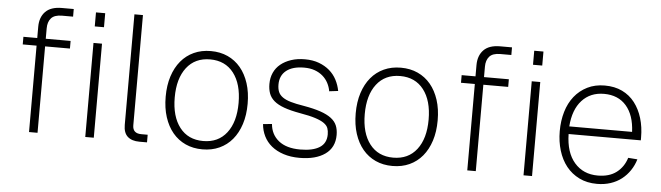

<svg xmlns="http://www.w3.org/2000/svg" viewBox="-46 -888 3709 1078"><g transform="rotate(5 1808.0 -349.0)"><path d="M141 0V-487H63V-530H141V-593Q141 -647 171.5 -678.5Q202 -710 264 -710H331V-667H269Q226 -667 207.5 -646Q189 -625 189 -589V-530H329V-487H189V0ZM458 0V-530H506V0ZM457 -623V-702H509V-623Z M763 0Q720 0 696.5 -21Q673 -42 673 -87V-710H721V-89Q721 -43 770 -43H806V0Z M1119 12Q1066 12 1023.5 -7.5Q981 -27 951 -63Q921 -99 904.5 -150Q888 -201 888 -265Q888 -329 904.5 -380Q921 -431 951 -467Q981 -503 1023.5 -522.5Q1066 -542 1119 -542Q1172 -542 1214.5 -522.5Q1257 -503 1287 -467Q1317 -431 1333.5 -380Q1350 -329 1350 -265Q1350 -201 1333.5 -150Q1317 -99 1287 -63Q1257 -27 1214.5 -7.5Q1172 12 1119 12ZM1119 -35Q1204 -35 1251.5 -96.5Q1299 -158 1299 -265Q1299 -372 1251.5 -433.5Q1204 -495 1119 -495Q1034 -495 986.5 -433.5Q939 -372 939 -265Q939 -158 986.5 -96.5Q1034 -35 1119 -35Z M1666 12Q1616 12 1576 -1Q1536 -14 1508 -37Q1480 -60 1464.5 -91.5Q1449 -123 1446 -159L1496 -164Q1501 -105 1544.5 -70Q1588 -35 1666 -35Q1737 -35 1775 -59Q1813 -83 1813 -133Q1813 -153 1807.5 -168Q1802 -183 1784.5 -195.5Q1767 -208 1734.5 -218.5Q1702 -229 1649 -238Q1593 -248 1557 -261Q1521 -274 1500 -292Q1479 -310 1470.5 -333.5Q1462 -357 1462 -387Q1462 -422 1475 -450.5Q1488 -479 1512.5 -499Q1537 -519 1571.5 -530.5Q1606 -542 1649 -542Q1694 -542 1728.5 -529Q1763 -516 1788 -494.5Q1813 -473 1828.5 -443.5Q1844 -414 1850 -381L1800 -375Q1796 -399 1784.5 -421Q1773 -443 1754 -459.5Q1735 -476 1709 -485.5Q1683 -495 1649 -495Q1584 -495 1548.5 -467Q1513 -439 1513 -388Q1513 -364 1520 -347Q1527 -330 1544.5 -317.5Q1562 -305 1591 -296.5Q1620 -288 1664 -281Q1722 -271 1760 -258Q1798 -245 1821 -227.5Q1844 -210 1853.5 -187Q1863 -164 1863 -134Q1863 -63 1810 -25.5Q1757 12 1666 12Z M2190 12Q2137 12 2094.5 -7.5Q2052 -27 2022 -63Q1992 -99 1975.5 -150Q1959 -201 1959 -265Q1959 -329 1975.5 -380Q1992 -431 2022 -467Q2052 -503 2094.5 -522.5Q2137 -542 2190 -542Q2243 -542 2285.5 -522.5Q2328 -503 2358 -467Q2388 -431 2404.5 -380Q2421 -329 2421 -265Q2421 -201 2404.5 -150Q2388 -99 2358 -63Q2328 -27 2285.5 -7.5Q2243 12 2190 12ZM2190 -35Q2275 -35 2322.5 -96.5Q2370 -158 2370 -265Q2370 -372 2322.5 -433.5Q2275 -495 2190 -495Q2105 -495 2057.5 -433.5Q2010 -372 2010 -265Q2010 -158 2057.5 -96.5Q2105 -35 2190 -35Z M2611 0V-487H2533V-530H2611V-593Q2611 -647 2641.5 -678.5Q2672 -710 2734 -710H2801V-667H2739Q2696 -667 2677.5 -646Q2659 -625 2659 -589V-530H2799V-487H2659V0ZM2928 0V-530H2976V0ZM2927 -623V-702H2979V-623Z M3343 12Q3286 12 3242.5 -9.5Q3199 -31 3169.5 -68Q3140 -105 3124.5 -156Q3109 -207 3109 -265Q3109 -324 3124 -374.5Q3139 -425 3168.5 -462Q3198 -499 3241 -520.5Q3284 -542 3339 -542Q3395 -542 3437.5 -521.5Q3480 -501 3508.5 -464Q3537 -427 3552 -377.5Q3567 -328 3567 -269V-253H3160Q3162 -149 3211.5 -92Q3261 -35 3343 -35Q3408 -35 3448.5 -66Q3489 -97 3505 -149L3557 -145Q3547 -111 3527.5 -82Q3508 -53 3481 -32Q3454 -11 3419 0.5Q3384 12 3343 12ZM3514 -296Q3510 -390 3464.5 -442.5Q3419 -495 3339 -495Q3262 -495 3214.5 -443Q3167 -391 3160 -296Z"/></g></svg>

Font: Geist ExtLt
Style: Regular
Weight: 400
Designer: Basement.studio, Andrés Briganti, Mateo Zaragoza
Foundry: Basement.studio, Vercel, Andrés Briganti, Guido Ferreyra, Mateo Zaragoza
Version: Version 1.401